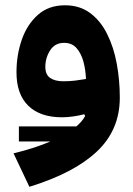

<svg xmlns="http://www.w3.org/2000/svg" viewBox="-20 -446 510 734"><path d="M368.2 37.1V94.7H52.2V37.1ZM305.7 -2.9 301.8 -9.3Q283.7 -4.4 261.2 -1Q238.8 2.4 216.8 2.4Q133.8 2.4 88.4 -41.5Q43 -85.4 43 -169.9Q43 -235.4 63.2 -293.9Q83.5 -352.5 124.8 -389.2Q166 -425.8 228.5 -425.8Q284.7 -425.8 324.5 -396.2Q364.3 -366.7 389.4 -316.4Q414.6 -266.1 426.3 -202.9Q438 -139.6 438 -72.8Q438 50.8 350.3 133.3Q262.7 215.8 92.3 268.1L31.7 140.1Q134.3 115.7 208.7 77.9Q283.2 40 305.7 -2.9ZM308.6 -144Q307.6 -177.2 299.3 -209Q291 -240.7 273.2 -261.5Q255.4 -282.2 225.1 -282.2Q189.9 -282.2 171.6 -253.4Q153.3 -224.6 153.3 -190.4Q153.3 -160.6 171.9 -147.9Q190.4 -135.3 222.2 -135.3Q245.6 -135.3 267.3 -137.9Q289.1 -140.6 308.6 -144Z"/></svg>

Font: Estedad-FD Bold
Style: Regular
Weight: 700
Designer: Amin Abedi
Version: Version 7.3